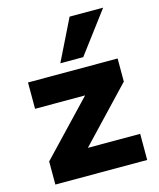

<svg xmlns="http://www.w3.org/2000/svg" viewBox="-114 -843 762 923"><g transform="rotate(-15 267.0 -381.0)"><path d="M46 0V-115L334 -418V-377H46V-508H492V-393L200 -85V-130H503V0ZM220 -557 321 -762H488L334 -557Z"/></g></svg>

Font: Mulish ExtraLight Black
Style: Regular
Weight: 900
Version: Version 3.603